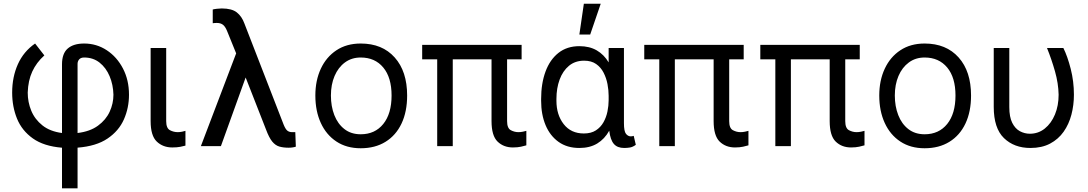

<svg xmlns="http://www.w3.org/2000/svg" viewBox="-20 -787 5857 1034"><path d="M313.9 227.3V8.5Q215.9 0.4 157 -41.5Q98 -83.5 71.7 -147.9Q45.5 -212.4 45.5 -288.4Q45.5 -372.5 76.3 -441.2Q107.2 -509.9 169 -552.6L218.8 -488.6Q176.1 -450.3 153.8 -401.8Q131.4 -353.3 129.3 -288.4Q129.3 -237.2 148.4 -190.7Q167.6 -144.2 208.5 -111.7Q249.3 -79.2 313.9 -70.7V-440.3Q313.9 -498.9 344.8 -525.7Q375.7 -552.6 433.2 -552.6Q500 -552.6 554.9 -516.5Q609.7 -480.5 642.2 -418.1Q674.7 -355.8 674.7 -277Q674.7 -206.3 647.4 -144.2Q620 -82 559.1 -40.8Q498.2 0.4 397.7 8.2V227.3ZM397.7 -443.2V-70.7Q464.8 -78.8 507.6 -110.1Q550.4 -141.3 570.7 -185.5Q590.9 -229.8 590.9 -277Q589.5 -331 570.3 -376.6Q551.1 -422.2 516.3 -449.8Q481.5 -477.3 433.2 -477.3Q415.1 -477.3 406.4 -467.2Q397.7 -457 397.7 -443.2Z M791.2 -528.4H875V-134.9Q875 -96.6 895.1 -85.9Q915.1 -75.3 937.5 -75.3Q948.2 -75.3 960.8 -77.8Q973.4 -80.3 978.7 -82.4V-2.8Q968 0.4 950.6 3.7Q933.2 7.1 907.7 7.1Q857.6 7.1 824.4 -24.5Q791.2 -56.1 791.2 -134.9Z M1174 -741.5Q1228.3 -741.5 1255.3 -720.2Q1282.3 -698.9 1296.2 -660.5L1507.8 -115.1Q1517.4 -91.6 1527.3 -83.5Q1537.3 -75.3 1553.3 -75.3H1570.3L1573.2 2.8Q1567.8 5 1557.2 6.7Q1546.5 8.5 1534.8 8.5Q1505.7 8.5 1484.4 2.3Q1463.1 -3.9 1446 -24.7Q1429 -45.5 1412.6 -89.5L1302.9 -369.7L1169.7 0H1061.8L1251.8 -499.6L1203.8 -617.9Q1193.2 -644.5 1180.4 -653.9Q1167.6 -663.4 1148.4 -663.4Q1144.2 -663.4 1137.1 -663.2Q1130 -663 1125.7 -661.9V-735.8Q1132.1 -737.9 1147.7 -739.7Q1163.4 -741.5 1174 -741.5Z M1922.6 11.4Q1846.6 11.4 1791.9 -24.7Q1737.2 -60.7 1707.7 -124.8Q1678.3 -188.9 1678.3 -272.7Q1678.3 -353.7 1707.7 -416.9Q1737.2 -480.1 1791.9 -516.3Q1846.6 -552.6 1922.6 -552.6Q2038.7 -552.6 2105.6 -477.6Q2172.6 -402.7 2172.6 -272.7Q2172.6 -185.4 2142.4 -121.6Q2112.2 -57.9 2056.1 -23.3Q2000 11.4 1922.6 11.4ZM1922.6 -63.9Q1999.3 -63.9 2044 -119.3Q2088.8 -174.7 2088.8 -272.7Q2088.8 -369.7 2044 -423.5Q1999.3 -477.3 1922.6 -477.3Q1873.6 -477.3 1837.5 -450.6Q1801.5 -424 1781.8 -377.8Q1762.1 -331.7 1762.1 -272.7Q1762.1 -214.5 1780.5 -167.1Q1799 -119.7 1834.9 -91.8Q1870.7 -63.9 1922.6 -63.9Z M2789.1 -545.5V-467.3H2710.9V-134.9Q2710.9 -96.6 2730.8 -85.9Q2750.7 -75.3 2772 -75.3Q2783.7 -75.3 2796 -77.8Q2808.2 -80.3 2814.6 -82.4V-4.3Q2804 -1.1 2785.9 3Q2767.8 7.1 2742.2 7.1Q2692.1 7.1 2659.6 -24.5Q2627.1 -56.1 2627.1 -134.9V-467.3H2418.3V0H2334.5V-467.3H2253.6V-545.5Z M2894.2 -244.3V-254.3Q2894.2 -337.4 2917.8 -401.5Q2941.4 -465.6 2987.4 -502Q3033.4 -538.4 3100.1 -538.4Q3154.8 -538.4 3193.9 -515.6Q3233 -492.9 3257.8 -451V-528.4H3340.2V-123.6Q3340.2 -79.9 3351.2 -66.2Q3362.2 -52.6 3377.1 -52.6Q3384.2 -52.6 3392.8 -55.4L3404.1 -7.1Q3388.1 4.6 3372.9 7.3Q3357.6 9.9 3341.6 9.9Q3304.7 9.9 3285.9 -11.9Q3267 -33.7 3261 -83.1Q3236.2 -38.4 3196.4 -14.2Q3156.6 9.9 3100.1 9.9Q3034.1 9.9 2988.1 -22.9Q2942.1 -55.8 2918.1 -113.1Q2894.2 -170.5 2894.2 -244.3ZM2976.6 -254.3V-244.3Q2976.6 -168.7 3015.8 -118.4Q3055 -68.2 3124.3 -68.2Q3163.4 -68.2 3189.1 -84.9Q3214.8 -101.6 3229.9 -128.4Q3245 -155.2 3251.4 -186.6Q3257.8 -218 3257.8 -247.2V-271.3Q3257.8 -301.1 3251.6 -334Q3245.4 -366.8 3230.6 -395.6Q3215.9 -424.4 3190.3 -442.3Q3164.8 -460.2 3125.7 -460.2Q3077.4 -460.2 3044.2 -432.7Q3011 -405.2 2993.8 -358.5Q2976.6 -311.8 2976.6 -254.3ZM3100.1 -600.9 3124.3 -767H3215.2L3158.4 -600.9Z M3985.1 -545.5V-467.3H3907V-134.9Q3907 -96.6 3926.8 -85.9Q3946.7 -75.3 3968 -75.3Q3979.8 -75.3 3992 -77.8Q4004.3 -80.3 4010.7 -82.4V-4.3Q4000 -1.1 3981.9 3Q3963.8 7.1 3938.2 7.1Q3888.1 7.1 3855.6 -24.5Q3823.2 -56.1 3823.2 -134.9V-467.3H3614.3V0H3530.5V-467.3H3449.6V-545.5Z M4610.1 -545.5V-467.3H4532V-134.9Q4532 -96.6 4551.8 -85.9Q4571.7 -75.3 4593 -75.3Q4604.8 -75.3 4617 -77.8Q4629.3 -80.3 4635.7 -82.4V-4.3Q4625 -1.1 4606.9 3Q4588.8 7.1 4563.2 7.1Q4513.1 7.1 4480.6 -24.5Q4448.2 -56.1 4448.2 -134.9V-467.3H4239.3V0H4155.5V-467.3H4074.6V-545.5Z M4959.5 11.4Q4883.5 11.4 4828.8 -24.7Q4774.1 -60.7 4744.7 -124.8Q4715.2 -188.9 4715.2 -272.7Q4715.2 -353.7 4744.7 -416.9Q4774.1 -480.1 4828.8 -516.3Q4883.5 -552.6 4959.5 -552.6Q5075.6 -552.6 5142.6 -477.6Q5209.5 -402.7 5209.5 -272.7Q5209.5 -185.4 5179.3 -121.6Q5149.1 -57.9 5093 -23.3Q5036.9 11.4 4959.5 11.4ZM4959.5 -63.9Q5036.2 -63.9 5081 -119.3Q5125.7 -174.7 5125.7 -272.7Q5125.7 -369.7 5081 -423.5Q5036.2 -477.3 4959.5 -477.3Q4910.5 -477.3 4874.5 -450.6Q4838.4 -424 4818.7 -377.8Q4799 -331.7 4799 -272.7Q4799 -214.5 4817.5 -167.1Q4835.9 -119.7 4871.8 -91.8Q4907.7 -63.9 4959.5 -63.9Z M5331.7 -528.4H5415.5V-210.2Q5415.5 -157 5431.3 -125.5Q5447.1 -94.1 5472.5 -80.4Q5497.9 -66.8 5526.3 -66.8Q5571.7 -66.8 5606.7 -94.8Q5641.7 -122.9 5661.4 -170.5Q5681.1 -218 5681.1 -277Q5680 -337.7 5661.6 -402.7Q5643.1 -467.7 5618.6 -528.4H5706.7Q5729 -483.7 5746.3 -416Q5763.5 -348.4 5763.5 -277Q5763.5 -220.9 5750 -169.4Q5736.5 -117.9 5708.1 -77.6Q5679.7 -37.3 5635.3 -13.7Q5590.9 9.9 5529.1 9.9Q5441.8 9.9 5386.7 -43.3Q5331.7 -96.6 5331.7 -211.6Z"/></svg>

Font: Inter UI
Style: Regular
Weight: 400
Designer: Rasmus Andersson
Foundry: rsms
Version: Version 2.2